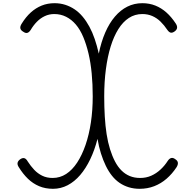

<svg xmlns="http://www.w3.org/2000/svg" viewBox="-20 -1166 1219 1203"><path d="M312 17Q264 17 225 0.5Q186 -16 155 -46Q124 -76 98 -118Q88 -133 90 -145Q92 -157 105 -167Q120 -178 132 -175Q144 -172 154 -154Q172 -126 194 -102.5Q216 -79 244.5 -65Q273 -51 310 -51Q356 -51 394.5 -76Q433 -101 463.5 -147.5Q494 -194 516 -258Q538 -322 549.5 -399Q561 -476 561 -562Q561 -638 554.5 -706Q548 -774 534.5 -831Q521 -888 501.5 -934.5Q482 -981 455 -1012.5Q428 -1044 394 -1061Q360 -1078 320 -1078Q288 -1078 260.5 -1065Q233 -1052 211 -1029.5Q189 -1007 172 -978Q162 -963 151 -960Q140 -957 126 -967Q110 -976 107.5 -988.5Q105 -1001 116 -1018Q142 -1060 173 -1088Q204 -1116 241 -1131Q278 -1146 322 -1146Q357 -1146 388.5 -1136Q420 -1126 447.5 -1107.5Q475 -1089 498 -1061.5Q521 -1034 540 -999Q559 -964 573.5 -921.5Q588 -879 599 -830Q614 -904 639.5 -962.5Q665 -1021 700 -1062Q735 -1103 778 -1124.5Q821 -1146 872 -1146Q916 -1146 953.5 -1131Q991 -1116 1022.5 -1088Q1054 -1060 1081 -1019Q1091 -1004 1089.5 -991.5Q1088 -979 1074 -969Q1060 -959 1049.5 -961.5Q1039 -964 1029 -978Q1009 -1008 986 -1030.5Q963 -1053 934.5 -1065.5Q906 -1078 872 -1078Q825 -1078 787.5 -1053.5Q750 -1029 721.5 -983.5Q693 -938 673.5 -875Q654 -812 643.5 -732.5Q633 -653 633 -562Q633 -496 636.5 -436.5Q640 -377 648 -325.5Q656 -274 669.5 -231Q683 -188 700.5 -154.5Q718 -121 741 -98Q764 -75 793 -63Q822 -51 858 -51Q896 -51 927.5 -65Q959 -79 985.5 -103.5Q1012 -128 1031 -158Q1041 -173 1053 -176Q1065 -179 1079 -168Q1093 -159 1094.5 -146.5Q1096 -134 1086 -118Q1059 -77 1024 -46.5Q989 -16 946.5 0.5Q904 17 855 17Q819 17 787.5 7.5Q756 -2 729.5 -20Q703 -38 681.5 -65Q660 -92 643 -127Q626 -162 612.5 -204.5Q599 -247 591 -296Q573 -226 545.5 -168.5Q518 -111 482.5 -69.5Q447 -28 404 -5.5Q361 17 312 17Z"/></svg>

Font: Playwrite BR Light
Style: Regular
Weight: 300
Version: Version 1.003